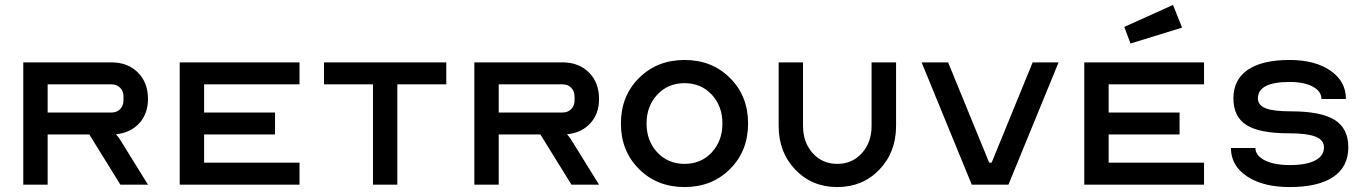

<svg xmlns="http://www.w3.org/2000/svg" viewBox="-20 -755 5582 785"><path d="M174.8 0H75.2V-500H435.1Q502.4 -500 543.7 -458.7Q585 -417.5 585 -350.1Q585 -290 549.3 -251Q513.7 -211.9 454.1 -206.1Q466.8 -191.4 472.2 -182.1L585 0H472.2L345.2 -205.1H174.8ZM174.8 -410.2V-294.9H435.1Q457.5 -294.9 471.2 -308.8Q484.9 -322.8 484.9 -345.2V-359.9Q484.9 -382.3 471.2 -396.2Q457.5 -410.2 435.1 -410.2Z M714.8 -500H1204.6V-410.2H814.5V-294.9H1104.5V-205.1H814.5V-89.8H1204.6V0H714.8Z M1304.7 -500H1804.7V-410.2H1604.5V0H1504.9V-410.2H1304.7Z M2019 0H1919.4V-500H2279.3Q2346.7 -500 2387.9 -458.7Q2429.2 -417.5 2429.2 -350.1Q2429.2 -290 2393.6 -251Q2357.9 -211.9 2298.3 -206.1Q2311 -191.4 2316.4 -182.1L2429.2 0H2316.4L2189.5 -205.1H2019ZM2019 -410.2V-294.9H2279.3Q2301.8 -294.9 2315.4 -308.8Q2329.1 -322.8 2329.1 -345.2V-359.9Q2329.1 -382.3 2315.4 -396.2Q2301.8 -410.2 2279.3 -410.2Z M2592.5 -64Q2518.6 -137.7 2518.6 -250Q2518.6 -362.3 2592.5 -436Q2666.5 -509.8 2778.8 -509.8Q2891.1 -509.8 2964.8 -436Q3038.6 -362.3 3038.6 -250Q3038.6 -137.7 2964.8 -64Q2891.1 9.8 2778.8 9.8Q2666.5 9.8 2592.5 -64ZM2667.5 -368.2Q2623.5 -321.3 2623.5 -250Q2623.5 -178.7 2667.5 -131.8Q2711.4 -85 2778.8 -85Q2846.2 -85 2889.9 -131.8Q2933.6 -178.7 2933.6 -250Q2933.6 -321.3 2889.9 -368.2Q2846.2 -415 2778.8 -415Q2711.4 -415 2667.5 -368.2Z M3163.6 -240.2V-500H3263.2V-240.2Q3263.2 -172.9 3302.7 -128.9Q3342.3 -85 3403.3 -85Q3464.4 -85 3503.9 -128.9Q3543.5 -172.9 3543.5 -240.2V-500H3643.6V-240.2Q3643.6 -132.3 3575.2 -61.3Q3506.8 9.8 3403.3 9.8Q3299.8 9.8 3231.7 -61.3Q3163.6 -132.3 3163.6 -240.2Z M3748 -500H3856.4L4024.4 -89.8H4034.2L4202.1 -500H4308.1L4103 0H3953.1Z M4413.1 0V-500H4902.8V-410.2H4512.7V-294.9H4802.7V-205.1H4512.7V-89.8H4902.8V0ZM4602.1 -577.1 4576.7 -645 4775.9 -734.9 4813 -642.1Z M5012.7 -149.9H5112.8Q5112.8 -118.7 5151.4 -99.4Q5189.9 -80.1 5252.9 -80.1Q5320.8 -80.1 5356.9 -98.9Q5393.1 -117.7 5393.1 -152.8Q5393.1 -182.6 5358.6 -196.3Q5324.2 -210 5249 -210Q5129.9 -210 5076.4 -243.7Q5022.9 -277.3 5022.9 -353Q5022.9 -429.7 5081.8 -469.7Q5140.6 -509.8 5252.9 -509.8Q5356.4 -509.8 5419.7 -466.1Q5482.9 -422.4 5482.9 -350.1H5382.8Q5382.8 -381.8 5347.2 -400.9Q5311.5 -419.9 5252.9 -419.9Q5123 -419.9 5123 -353Q5123 -324.7 5154.5 -312.3Q5186 -299.8 5257.8 -299.8Q5381.3 -299.8 5437 -264.6Q5492.7 -229.5 5492.7 -152.8Q5492.7 -73.2 5431.2 -31.7Q5369.6 9.8 5252.9 9.8Q5144.5 9.8 5078.6 -33.9Q5012.7 -77.6 5012.7 -149.9Z"/></svg>

Font: Optician Sans
Style: Regular
Weight: 400
Designer: Fábio Duarte Martins, Simen Schikulski
Version: Version 1.002